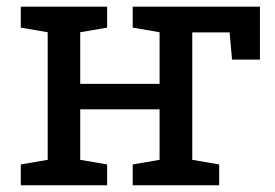

<svg xmlns="http://www.w3.org/2000/svg" viewBox="-20 -548 814 568"><path d="M41.5 0V-61.5L121.1 -75.2V-452.6L41.5 -466.3V-528.3H121.1H217.3H296.9V-466.3L217.3 -452.6V-299.8H452.1V-452.6L372.6 -466.3V-528.3H749V-371.6H666.5L659.2 -452.1H548.8V-75.2L628.4 -61.5V0H372.6V-61.5L452.1 -75.2V-224.6H217.3V-75.2L296.9 -61.5V0Z"/></svg>

Font: Roboto Slab LO
Style: Regular
Weight: 400
Designer: Google
Version: Version 2.000